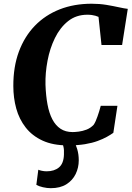

<svg xmlns="http://www.w3.org/2000/svg" viewBox="-20 -772 706 1030"><path d="M344.5 8Q264 8 208.2 -17.8Q152.5 -43.5 117.8 -88Q83 -132.5 67.2 -189.8Q51.5 -247 51.5 -310Q51 -413 81.2 -494.8Q111.5 -576.5 167.2 -634Q223 -691.5 300.2 -721.8Q377.5 -752 471.5 -752Q514 -752 551.2 -745.8Q588.5 -739.5 617.8 -733Q647 -726.5 665.5 -724.5L635 -530.5H524.5L508.5 -681.5Q500.5 -685 491.8 -687.5Q483 -690 472.5 -691.5Q462 -693 448.5 -693Q388.5 -693 345.2 -658.5Q302 -624 274.8 -568.2Q247.5 -512.5 235 -446.5Q222.5 -380.5 224 -318Q226 -259 234.8 -212Q243.5 -165 260.8 -132Q278 -99 304.8 -81.2Q331.5 -63.5 369.5 -63.5Q382.5 -63.5 402.5 -66Q422.5 -68.5 443.8 -76.5Q465 -84.5 482 -102Q488 -110.5 493.2 -122.2Q498.5 -134 503.2 -147.8Q508 -161.5 512.5 -176Q517 -190.5 520.5 -204.5H610L588 -59.5Q574 -49.5 553.5 -38Q533 -26.5 504 -15.8Q475 -5 435.8 1.5Q396.5 8 344.5 8ZM346 -16.5 376 -14.5Q386 0 394.2 28Q402.5 56 402.5 88Q402.5 127.5 385.8 161.8Q369 196 335.8 216.8Q302.5 237.5 252.5 237.5Q232.5 237.5 210.5 232.5Q188.5 227.5 175 219.5L185.5 138.5Q191.5 141.5 204.2 144.2Q217 147 230 147Q271.5 147 296.5 126Q321.5 105 323 57.5Q324.5 30 320 13.8Q315.5 -2.5 312.5 -14.5Z"/></svg>

Font: Merriweather 24pt ExtraBold
Style: Italic
Weight: 800
Italic angle: -7.8°
Version: Version 2.101